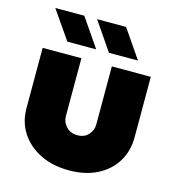

<svg xmlns="http://www.w3.org/2000/svg" viewBox="-108 -809 835 914"><g transform="rotate(15 309.0 -352.0)"><path d="M314 13Q233 13 172 -17.5Q111 -48 77 -100.5Q43 -153 43 -220V-518H234V-232Q234 -204 254.5 -181.5Q275 -159 310 -159Q345 -159 364.5 -181.5Q384 -204 384 -232V-518H576V-220Q576 -153 544.5 -100.5Q513 -48 454 -17.5Q395 13 314 13ZM354 -577 258 -717H401L497 -577ZM149 -577 52 -717H195L291 -577Z"/></g></svg>

Font: MuseoModerno Black
Style: Regular
Weight: 900
Designer: Pablo Cosgaya, Héctor Gatti, Marcela Romero, and the Authors of The MuseoModerno Project.
Foundry: Omnibus-Type Team
Version: Version 1.001